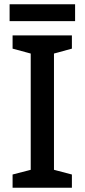

<svg xmlns="http://www.w3.org/2000/svg" viewBox="-20 -880 397 900"><path d="M317 0H39V-62L124 -84V-629L39 -652V-714H317V-652L233 -629V-84L317 -62ZM332 -860V-781H25V-860Z"/></svg>

Font: Noto Sans Thai Looped Medium
Style: Regular
Weight: 500
Designer: Sasikarn Vongin, Ben Mitchell
Foundry: The Fontpad Ltd
Version: Version 1.001; ttfautohint (v1.8.4.7-5d5b)